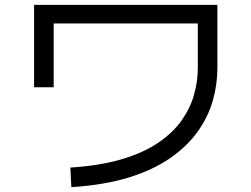

<svg xmlns="http://www.w3.org/2000/svg" viewBox="-20 -736 1040 794"><path d="M275 38 271 -43Q395 -51 485 -78Q575 -105 635.5 -146.5Q696 -188 731.5 -238.5Q767 -289 782.5 -344.5Q798 -400 798 -455V-639H202V-375H121V-716H879V-455Q879 -387 860 -320Q841 -253 798 -192.5Q755 -132 685 -83Q615 -34 514 -2.5Q413 29 275 38Z"/></svg>

Font: Murecho Thin
Style: Regular
Weight: 400
Version: Version 1.010